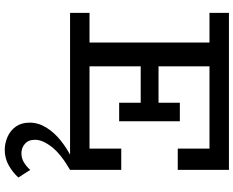

<svg xmlns="http://www.w3.org/2000/svg" viewBox="-110 -616 1008 829"><g transform="rotate(90 394.5 -202.0)"><path d="M36 0V-84H622V-221H714V0ZM164 -47V-634H267V-47ZM209 -305V-382H468V-305ZM424 -212V-474H504V-212ZM622 -465V-602H36V-686H714V-465ZM628 282Q599 282 571.5 270Q544 258 527 234Q510 210 510 175Q510 137 531 103Q552 69 586 41.5Q620 14 658 -5L714 0Q645 40 614.5 79.5Q584 119 584 151Q584 180 601.5 195Q619 210 642 210Q664 210 682 199Q700 188 714 172L747 223Q726 247 695 264.5Q664 282 628 282Z"/></g></svg>

Font: BioRhyme ExtraBold
Style: Regular
Weight: 400
Version: Version 1.600;gftools[0.9.33]